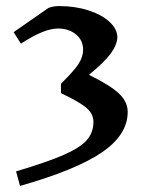

<svg xmlns="http://www.w3.org/2000/svg" viewBox="-20 -842 506 633"><path d="M401 -473Q401 -398 316.5 -340Q232 -282 46 -229L33 -277Q137 -308 190.5 -331.5Q244 -355 266 -380Q288 -405 288 -440Q288 -466 266 -485.5Q244 -505 181 -535V-566Q224 -608 239 -631.5Q254 -655 254 -678Q254 -709 230.5 -728.5Q207 -748 171 -748Q125 -748 49 -698L25 -736L140 -816Q156 -822 175 -822Q227 -822 271 -808Q315 -794 341 -770Q367 -746 367 -718Q365 -692 344 -664Q323 -636 274 -596V-595Q345 -560 373 -533Q401 -506 401 -473Z"/></svg>

Font: Inknut Antiqua Medium
Style: Regular
Weight: 500
Designer: Claus Eggers Sørensen
Foundry: Claus Eggers Sørensen
Version: Version 1.003; ttfautohint (v1.8.2) -l 8 -r 50 -G 200 -x 14 